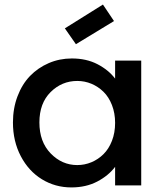

<svg xmlns="http://www.w3.org/2000/svg" viewBox="-20 -818 718 847"><path d="M37.1 -277.8Q37.1 -340.3 57.4 -393.6Q77.6 -446.8 112.5 -482.9Q147.5 -519 195.1 -539.6Q242.7 -560.1 296.9 -560.1Q361.3 -560.1 410.2 -534.7Q459 -509.3 487.8 -471.2V-550.8H603V0H487.8V-82Q458.5 -43 408.9 -17.1Q359.4 8.8 294.9 8.8Q223.6 8.8 165 -27.1Q106.4 -63 71.8 -128.9Q37.1 -194.8 37.1 -277.8ZM487.8 -275.9Q487.8 -318.8 473.9 -354.5Q460 -390.1 436.5 -413.1Q413.1 -436 383.3 -448.5Q353.5 -460.9 320.8 -460.9Q252.9 -460.9 203.4 -411.9Q153.8 -362.8 153.8 -277.8Q153.8 -192.4 203.6 -141.1Q253.4 -89.8 320.8 -89.8Q353.5 -89.8 383.3 -102.3Q413.1 -114.7 436.5 -137.9Q460 -161.1 473.9 -196.8Q487.8 -232.4 487.8 -275.9ZM434.1 -797.9 482.9 -725.1 314.9 -623 266.1 -692.9Z"/></svg>

Font: SVN-Poppins Medium
Style: Regular
Weight: 500
Designer: Ninad Kale (Devanagari), Jonny Pinhorn (Latin)
Foundry: Indian Type Foundry
Version: Version 3.002 2017